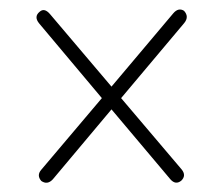

<svg xmlns="http://www.w3.org/2000/svg" viewBox="-20 -546 476 409"><path d="M68 -160.5Q57.5 -172.5 68 -184.5L197 -337L63.5 -496Q51.5 -510.5 64.5 -521Q74.5 -530 86.5 -516L217.5 -361.5L349 -517.5Q360 -530.5 372 -523Q383.5 -510.5 372.5 -497L238 -337L367 -185Q377.5 -172 366 -161Q354 -151.5 343 -164L217.5 -313L92.5 -164Q81 -151.5 68 -160.5Z"/></svg>

Font: Fraunces 72pt S100 Thin
Style: Regular
Weight: 100
Version: Version 1.000; ttfautohint (v1.8.3)